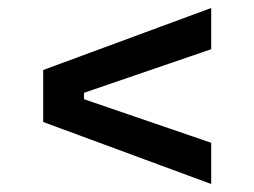

<svg xmlns="http://www.w3.org/2000/svg" viewBox="-20 -590 636 480"><path d="M508 -130 88 -285V-415L508 -570V-467L190 -358V-342L508 -233Z"/></svg>

Font: Space Grotesk Frontify Medium
Style: Regular
Weight: 500
Designer: Florian Karsten
Version: Version 2.000